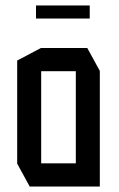

<svg xmlns="http://www.w3.org/2000/svg" viewBox="-20 -684 435 704"><path d="M131 -423V-508H300L346 -424V-423ZM89 0 43 -84V-85H258V0ZM43 -85V-462L130 -508H131V-85ZM258 0V-423H346V0ZM112 -616V-664H309V-616Z"/></svg>

Font: Foldit
Style: Regular
Weight: 400
Version: Version 1.003